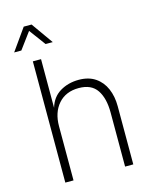

<svg xmlns="http://www.w3.org/2000/svg" viewBox="-132 -1000 865 1086"><g transform="rotate(-15 300.0 -456.5)"><path d="M113 0V-710H161V-425Q178 -484 226 -513Q274 -542 336 -542Q394 -542 433 -515.5Q472 -489 491.5 -443.5Q511 -398 511 -341V0H463V-317Q463 -400 430.5 -448.5Q398 -497 324 -497Q248 -497 204.5 -447.5Q161 -398 161 -317V0ZM24 -786 114 -913H160L250 -786H208L137 -882L66 -786Z"/></g></svg>

Font: Geist Mono ExtraLight
Style: Regular
Weight: 200
Monospace: yes
Designer: Basement.studio, Andrés Briganti, Mateo Zaragoza
Foundry: Basement.studio, Vercel, Andrés Briganti, Guido Ferreyra, Mateo Zaragoza
Version: Version 1.500; ttfautohint (v1.8.4.7-5d5b)